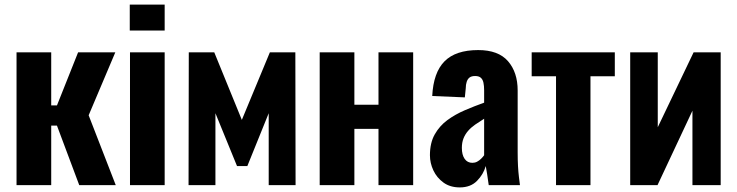

<svg xmlns="http://www.w3.org/2000/svg" viewBox="-20 -806 3209 836"><path d="M52 0V-578H203V-347H228L320 -578H482L366 -304L484 0H325L228 -259H203V0Z M546 0V-578H697V0ZM545 -673V-786H697V-673Z M801 0 802 -578H913L1033 -284L1155 -578H1266L1267 0H1150V-313L1057 -83H1012L918 -313V0Z M1372 0V-578H1523V-350H1628V-578H1779V0H1628V-245H1523V0Z M1982 10Q1940 10 1911 -11Q1882 -32 1867 -64Q1852 -96 1852 -130Q1852 -184 1873 -221Q1894 -258 1928 -283Q1962 -308 2004 -326Q2046 -344 2088 -359V-413Q2088 -432 2085 -446Q2082 -460 2073.5 -467.5Q2065 -475 2049 -475Q2033 -475 2024.5 -468.5Q2016 -462 2012 -449.5Q2008 -437 2008 -422L2004 -382L1862 -388Q1867 -490 1915.5 -539Q1964 -588 2062 -588Q2150 -588 2192 -539.5Q2234 -491 2234 -412V-143Q2234 -109 2235.5 -82.5Q2237 -56 2239.5 -35.5Q2242 -15 2244 0H2108Q2105 -22 2101 -48Q2097 -74 2095 -83Q2085 -47 2057 -18.5Q2029 10 1982 10ZM2037 -97Q2048 -97 2057.5 -102Q2067 -107 2075 -115Q2083 -123 2088 -130V-289Q2067 -276 2049 -263.5Q2031 -251 2018 -236Q2005 -221 1998 -203Q1991 -185 1991 -162Q1991 -132 2003 -114.5Q2015 -97 2037 -97Z M2401 0V-474H2295V-578H2657V-474H2551V0Z M2724 0V-578H2844V-252L3000 -578H3118V0H2995V-324L2843 0Z"/></svg>

Font: Oswald SemiBold
Style: Regular
Weight: 600
Designer: Vernon Adams
Foundry: Vernon Adams
Version: Version 4.103;gftools[0.9.33.dev8+g029e19f]